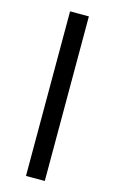

<svg xmlns="http://www.w3.org/2000/svg" viewBox="-111 -745 470 789"><g transform="rotate(15 124.0 -350.0)"><path d="M85 0ZM165 -700.2V0H85V-700.2Z"/></g></svg>

Font: Pfennig
Style: Bold
Weight: 700
Version: Version 20120410 ; ttfautohint (v0.8)